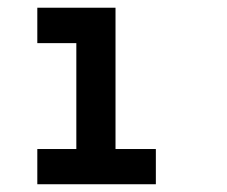

<svg xmlns="http://www.w3.org/2000/svg" viewBox="-20 -475 586 495"><path d="M381.8 0H76.2V-90.8H176.8V-363.8H76.2V-455.1H277.8V-90.8H381.8Z"/></svg>

Font: Anonymous Pro
Style: Bold
Weight: 700
Monospace: yes
Designer: Mark Simonson
Version: Version 1.003